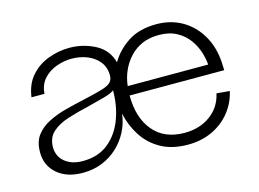

<svg xmlns="http://www.w3.org/2000/svg" viewBox="-66 -528 865 641"><g transform="rotate(-15 366.5 -208.0)"><path d="M150 0Q95 0 62 -28.5Q29 -57 29 -103Q29 -139 45.5 -161Q62 -183 89.5 -197Q117 -211 149.5 -219.5Q182 -228 214 -235Q259 -245 282 -252Q305 -259 313 -268Q321 -277 321 -291Q321 -319 305.5 -338.5Q290 -358 265 -368Q240 -378 211 -378Q185 -378 158.5 -368.5Q132 -359 114 -339Q96 -319 94 -288H49Q55 -332 79.5 -360Q104 -388 140 -401.5Q176 -415 213 -415Q261 -415 302 -393.5Q343 -372 355 -327Q378 -366 417 -391Q456 -416 514 -416Q564 -416 603 -393.5Q642 -371 666 -330Q690 -289 693 -234L694 -209H367Q367 -132 405 -86.5Q443 -41 513 -41Q565 -41 602 -68Q639 -95 649 -141L694 -137Q685 -97 660 -66Q635 -35 597.5 -17.5Q560 0 514 0Q459 0 420.5 -21.5Q382 -43 359 -79Q336 -115 327 -157Q323 -124 308.5 -96Q294 -68 271 -46.5Q248 -25 217.5 -12.5Q187 0 150 0ZM160 -38Q213 -38 248 -66Q283 -94 300.5 -140Q318 -186 318 -240Q306 -231 281 -224.5Q256 -218 226 -210Q186 -201 151.5 -190Q117 -179 96 -160Q75 -141 75 -107Q76 -75 99.5 -56.5Q123 -38 160 -38ZM369 -241H647Q646 -260 638.5 -284Q631 -308 615.5 -329.5Q600 -351 574.5 -365Q549 -379 513 -379Q480 -379 455 -368Q430 -357 412 -337.5Q394 -318 383 -293.5Q372 -269 369 -241Z"/></g></svg>

Font: Darker Grotesque
Style: Regular
Weight: 400
Designer: Gabriel Lam
Foundry: TypeRant
Version: Version 1.000;gftools[0.9.28]